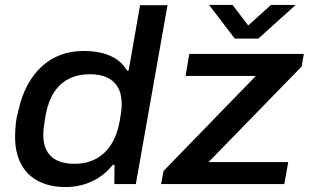

<svg xmlns="http://www.w3.org/2000/svg" viewBox="-20 -744 1248 776"><path d="M246 12Q181 12 135 -12Q89 -36 65 -81.5Q41 -127 41 -191Q41 -217 44 -244.5Q47 -272 55 -300Q68 -358 92.5 -402.5Q117 -447 150.5 -477Q184 -507 226 -522.5Q268 -538 318 -538Q359 -538 393 -529.5Q427 -521 452.5 -503.5Q478 -486 493 -459H500L546 -723H657L529 0H442L443 -78H436Q399 -32 349.5 -10Q300 12 246 12ZM281 -82Q330 -82 367.5 -102Q405 -122 429.5 -160.5Q454 -199 464 -256Q467 -272 468.5 -283.5Q470 -295 471 -304Q472 -313 472 -321Q472 -364 456.5 -391Q441 -418 412.5 -431Q384 -444 345 -444Q295 -444 258.5 -425.5Q222 -407 198.5 -371Q175 -335 165 -281Q162 -262 159.5 -247.5Q157 -233 156 -221.5Q155 -210 155 -200Q155 -141 187 -111.5Q219 -82 281 -82ZM631 0 641 -53 1014 -437H730L745 -526H1208L1199 -475L823 -89H1145L1129 0ZM1175 -724 1024 -588H929L825 -724H920L1000 -619H959L1075 -724Z"/></svg>

Font: Archivo SemiExpanded Medium
Style: Italic
Weight: 500
Width: 6
Italic angle: -10°
Designer: Hector Gatti
Foundry: Omnibus-Type
Version: Version 2.001